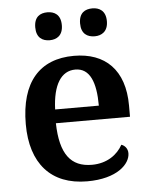

<svg xmlns="http://www.w3.org/2000/svg" viewBox="-54 -795 665 849"><g transform="rotate(-5 279.0 -370.0)"><path d="M388 -626C418 -626 447 -642 447 -688C447 -735 418 -750 388 -750C355 -750 328 -735 328 -688C328 -642 355 -626 388 -626ZM188 -626C219 -626 247 -642 247 -688C247 -735 219 -750 188 -750C156 -750 129 -735 129 -688C129 -642 156 -626 188 -626ZM299 10C433 10 491 -51 491 -98C491 -119 478 -133 463 -138C440 -96 394 -61 326 -61C233 -61 186 -120 183 -258H512V-308C512 -466 427 -548 288 -548C136 -548 50 -452 50 -265C50 -91 138 10 299 10ZM379 -319H185C189 -428 226 -487 289 -487C354 -487 379 -422 379 -319Z"/></g></svg>

Font: Noto Serif Sinhala SemiBold
Style: Regular
Weight: 600
Designer: Jelle Bosma - Monotype Design Team
Foundry: Monotype Imaging Inc.
Version: Version 2.007